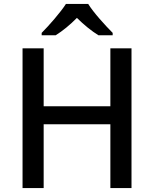

<svg xmlns="http://www.w3.org/2000/svg" viewBox="-20 -961 788 981"><path d="M316.9 -940.9C289.1 -897.5 230 -830.1 192.9 -793V-780.8H264.6C300.8 -803.7 336.9 -833 373 -869.6C408.7 -834 448.2 -802.2 482.9 -780.8H555.7V-793C520.5 -828.1 456.1 -898.4 430.7 -940.9ZM651.9 -713.9H543.9V-418H203.1V-713.9H95.2V0H203.1V-326.2H543.9V0H651.9Z"/></svg>

Font: Noto Reveo Sans
Style: Regular
Weight: 500
Designer: Monotype Design Team
Foundry: Monotype Imaging Inc.
Version: Version 2.007